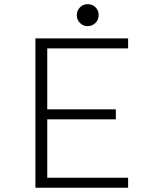

<svg xmlns="http://www.w3.org/2000/svg" viewBox="-20 -880 750 900"><path d="M391 -860.5Q413 -860.5 427.8 -845.8Q442.5 -831 442.5 -809Q442.5 -787.5 427.5 -772.5Q412.5 -757.5 391 -757.5Q369.5 -757.5 354.8 -772.5Q340 -787.5 340 -809Q340 -830.5 354.8 -845.5Q369.5 -860.5 391 -860.5ZM580.5 -653H201.5V-367.5H523V-320.5H201.5V-47H580.5V0H146V-700H580.5Z"/></svg>

Font: League Mono UltraLight
Style: Regular
Weight: 200
Width: 6
Designer: Tyler Finck
Foundry: The League of Moveable Type / Tyler Finck
Version: Version 2.210